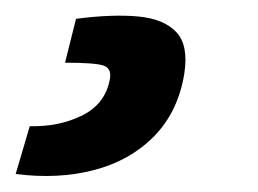

<svg xmlns="http://www.w3.org/2000/svg" viewBox="-60 14 329 245"><path d="M37 38Q83 32 116 35Q149 38 165 55Q181 72 175 109Q167 157 136.5 188Q106 219 60 231Q14 243 -40 236L-22 175Q15 176 44.5 161.5Q74 147 80 116Q83 102 73 98Q63 94 23 94Z"/></svg>

Font: Exo 2
Style: Bold Italic
Weight: 700
Italic angle: -8°
Designer: Natanael Gama
Foundry: Natanael Gama
Version: Version 2.010